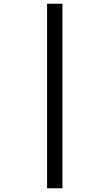

<svg xmlns="http://www.w3.org/2000/svg" viewBox="-20 -779 591 1036"><path d="M234 -759H317V237H234Z"/></svg>

Font: Noto Sans Hebrew Medium
Style: Regular
Weight: 500
Designer: Monotype Design Team
Foundry: Monotype Imaging Inc.
Version: Version 2.003